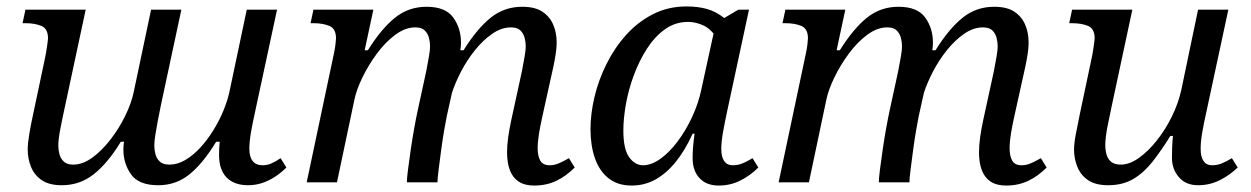

<svg xmlns="http://www.w3.org/2000/svg" viewBox="-20 -566 3882 596"><path d="M172 9Q133 9 110 -6.5Q87 -22 76.5 -47.5Q66 -73 66 -102Q66 -120 71 -150.5Q76 -181 83 -212L120 -387Q123 -401 126 -422Q129 -443 129 -447Q129 -477 108.5 -485.5Q88 -494 59 -494H50L59 -536H246L182 -237Q173 -196 167 -164.5Q161 -133 161 -114Q161 -101 164.5 -87.5Q168 -74 178 -64.5Q188 -55 207 -55Q237 -55 267 -77Q297 -99 323.5 -133.5Q350 -168 369 -207Q388 -246 395 -280L449 -536H543L480 -242Q474 -214 469.5 -189.5Q465 -165 462 -146Q459 -127 459 -114Q459 -101 462.5 -87.5Q466 -74 476 -64.5Q486 -55 506 -55Q531 -55 555.5 -69.5Q580 -84 602 -108Q624 -132 642.5 -162Q661 -192 673.5 -222.5Q686 -253 692 -280L746 -536H840L771 -215Q764 -184 759 -155Q754 -126 754 -104Q754 -79 764.5 -66Q775 -53 795 -53Q809 -53 822 -58.5Q835 -64 851 -75L869 -46Q853 -30 834 -17.5Q815 -5 794 2Q773 9 750 9Q707 9 683.5 -15Q660 -39 660 -85Q660 -94 660.5 -106.5Q661 -119 662 -126H651Q611 -60 569 -25.5Q527 9 471 9Q411 9 387 -24.5Q363 -58 363 -102Q363 -108 363.5 -114Q364 -120 365 -126H355Q315 -60 271.5 -25.5Q228 9 172 9Z M1638 10Q1609 10 1590.5 -2Q1572 -14 1563 -37Q1554 -60 1554 -93Q1554 -115 1557.5 -140Q1561 -165 1567 -193L1591 -303Q1596 -324 1600.5 -347Q1605 -370 1608.5 -390.5Q1612 -411 1612 -422Q1612 -435 1608.5 -448.5Q1605 -462 1595.5 -471.5Q1586 -481 1566 -481Q1537 -481 1508.5 -461.5Q1480 -442 1455 -411Q1430 -380 1411.5 -344.5Q1393 -309 1383 -278L1367 -206Q1364 -192 1359 -163Q1354 -134 1349.5 -100.5Q1345 -67 1341.5 -39Q1338 -11 1338 0H1243Q1243 -12 1246.5 -39.5Q1250 -67 1255 -101.5Q1260 -136 1266 -169Q1272 -202 1277 -225L1294 -303Q1299 -324 1303.5 -347Q1308 -370 1311.5 -390.5Q1315 -411 1315 -422Q1315 -435 1311.5 -448.5Q1308 -462 1298.5 -471.5Q1289 -481 1269 -481Q1238 -481 1207 -458Q1176 -435 1149.5 -399Q1123 -363 1104.5 -324.5Q1086 -286 1080 -256L1026 0H932L1017 -402Q1020 -416 1021.5 -429.5Q1023 -443 1023 -447Q1023 -477 1002.5 -485.5Q982 -494 953 -494H944L953 -536H1139L1112 -410H1122Q1163 -476 1205.5 -510.5Q1248 -545 1304 -545Q1363 -545 1387 -511.5Q1411 -478 1411 -434Q1411 -428 1410.5 -422Q1410 -416 1409 -410H1419Q1460 -476 1502.5 -510.5Q1545 -545 1601 -545Q1641 -545 1664 -529.5Q1687 -514 1697.5 -489Q1708 -464 1708 -434Q1708 -418 1705 -398.5Q1702 -379 1698 -360Q1694 -341 1690 -324L1663 -202Q1657 -175 1653 -150.5Q1649 -126 1649 -106Q1649 -82 1657 -67.5Q1665 -53 1686 -53Q1700 -53 1713.5 -58.5Q1727 -64 1746 -75L1764 -46Q1737 -19 1706.5 -4.5Q1676 10 1638 10Z M1941 10Q1897 10 1868.5 -13Q1840 -36 1826.5 -75.5Q1813 -115 1813 -165Q1813 -213 1825.5 -265.5Q1838 -318 1863 -368Q1888 -418 1924 -458Q1960 -498 2007 -522Q2054 -546 2111 -546Q2147 -546 2175 -538Q2203 -530 2228 -510L2272 -536H2305L2236 -215Q2230 -187 2224.5 -156.5Q2219 -126 2219 -104Q2219 -79 2228 -66Q2237 -53 2254 -53Q2270 -53 2284 -58.5Q2298 -64 2316 -75L2334 -46Q2309 -21 2278 -5.5Q2247 10 2211 10Q2173 10 2151.5 -13Q2130 -36 2130 -75Q2130 -90 2131 -105Q2132 -120 2136 -151H2130Q2107 -100 2078 -64Q2049 -28 2015 -9Q1981 10 1941 10ZM1976 -53Q2002 -53 2030 -73Q2058 -93 2083.5 -127Q2109 -161 2128.5 -203Q2148 -245 2157 -288L2202 -494L2212 -438Q2190 -474 2165.5 -486Q2141 -498 2116 -498Q2076 -498 2044 -475Q2012 -452 1988 -414.5Q1964 -377 1947.5 -332.5Q1931 -288 1923 -243Q1915 -198 1915 -161Q1915 -103 1933 -78Q1951 -53 1976 -53Z M3103 10Q3074 10 3055.5 -2Q3037 -14 3028 -37Q3019 -60 3019 -93Q3019 -115 3022.5 -140Q3026 -165 3032 -193L3056 -303Q3061 -324 3065.5 -347Q3070 -370 3073.5 -390.5Q3077 -411 3077 -422Q3077 -435 3073.5 -448.5Q3070 -462 3060.5 -471.5Q3051 -481 3031 -481Q3002 -481 2973.5 -461.5Q2945 -442 2920 -411Q2895 -380 2876.5 -344.5Q2858 -309 2848 -278L2832 -206Q2829 -192 2824 -163Q2819 -134 2814.5 -100.5Q2810 -67 2806.5 -39Q2803 -11 2803 0H2708Q2708 -12 2711.5 -39.5Q2715 -67 2720 -101.5Q2725 -136 2731 -169Q2737 -202 2742 -225L2759 -303Q2764 -324 2768.5 -347Q2773 -370 2776.5 -390.5Q2780 -411 2780 -422Q2780 -435 2776.5 -448.5Q2773 -462 2763.5 -471.5Q2754 -481 2734 -481Q2703 -481 2672 -458Q2641 -435 2614.5 -399Q2588 -363 2569.5 -324.5Q2551 -286 2545 -256L2491 0H2397L2482 -402Q2485 -416 2486.5 -429.5Q2488 -443 2488 -447Q2488 -477 2467.5 -485.5Q2447 -494 2418 -494H2409L2418 -536H2604L2577 -410H2587Q2628 -476 2670.5 -510.5Q2713 -545 2769 -545Q2828 -545 2852 -511.5Q2876 -478 2876 -434Q2876 -428 2875.5 -422Q2875 -416 2874 -410H2884Q2925 -476 2967.5 -510.5Q3010 -545 3066 -545Q3106 -545 3129 -529.5Q3152 -514 3162.5 -489Q3173 -464 3173 -434Q3173 -418 3170 -398.5Q3167 -379 3163 -360Q3159 -341 3155 -324L3128 -202Q3122 -175 3118 -150.5Q3114 -126 3114 -106Q3114 -82 3122 -67.5Q3130 -53 3151 -53Q3165 -53 3178.5 -58.5Q3192 -64 3211 -75L3229 -46Q3202 -19 3171.5 -4.5Q3141 10 3103 10Z M3420 9Q3381 9 3358 -6.5Q3335 -22 3324.5 -47.5Q3314 -73 3314 -102Q3314 -121 3319.5 -149.5Q3325 -178 3332 -212L3369 -387Q3372 -401 3375 -422Q3378 -443 3378 -447Q3378 -477 3357.5 -485.5Q3337 -494 3308 -494H3299L3308 -536H3495L3431 -237Q3425 -210 3418 -174Q3411 -138 3411 -116Q3411 -100 3415 -86Q3419 -72 3429.5 -63.5Q3440 -55 3459 -55Q3486 -55 3515 -75.5Q3544 -96 3571 -130Q3598 -164 3618 -205Q3638 -246 3647 -287L3699 -536H3793L3724 -215Q3717 -184 3712 -155.5Q3707 -127 3707 -104Q3707 -79 3716 -66Q3725 -53 3742 -53Q3758 -53 3772 -58.5Q3786 -64 3804 -75L3822 -46Q3797 -22 3766 -6.5Q3735 9 3699 9Q3661 9 3639.5 -16Q3618 -41 3618 -75Q3618 -89 3618.5 -107Q3619 -125 3621 -144H3613Q3585 -99 3558 -64.5Q3531 -30 3498 -10.5Q3465 9 3420 9Z"/></svg>

Font: Noto Serif
Style: Italic
Weight: 400
Italic angle: -12°
Designer: Monotype Design Team
Foundry: Monotype Imaging Inc.
Version: Version 2.013